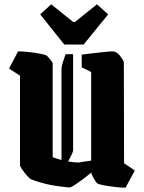

<svg xmlns="http://www.w3.org/2000/svg" viewBox="-20 -861 672 893"><path d="M73 -509 22 -542 64 -622Q85 -622 114 -619Q143 -616 167.5 -611Q192 -606 198 -602Q204 -596 213 -585.5Q222 -575 225 -567V-130Q245 -122 266 -117V-542Q266 -551 271.5 -569Q277 -587 285 -609H320V-162Q320 -156 313 -141.5Q306 -127 297 -110Q320 -106 344 -105L404 -114V-526L360 -548V-607Q385 -610 417.5 -614Q450 -618 477 -620.5Q504 -623 512 -621Q528 -616 540.5 -598.5Q553 -581 556 -573L557 -102L607 -68L564 12Q543 12 514 8.5Q485 5 461 0.5Q437 -4 431 -9Q426 -14 416.5 -30.5Q407 -47 404 -58Q385 -42 363.5 -26Q342 -10 325.5 0.5Q309 11 305 11Q245 6 202.5 -3.5Q160 -13 125 -27Q119 -29 106.5 -43Q94 -57 83.5 -72Q73 -87 73 -93ZM279 -654 167 -794 218 -841 320 -759H329L431 -841L483 -794L369 -654Z"/></svg>

Font: Grenze Gotisch ExtraBold
Style: Regular
Weight: 800
Designer: Renata Polastri
Foundry: Omnibus-Type
Version: Version 1.001